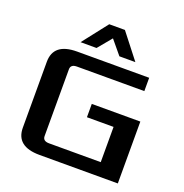

<svg xmlns="http://www.w3.org/2000/svg" viewBox="-152 -1016 1104 1152"><g transform="rotate(20 400.0 -440.0)"><path d="M75 -120V-540Q75 -660 225 -660H685V-575H255Q215 -575 215 -543V-117Q215 -85 255 -85H585V-310H415V-395H725V0H225Q75 0 75 -120ZM225 -720 350 -880H450L575 -720H473L400 -808L327 -720Z"/></g></svg>

Font: Xolonium
Style: Regular
Weight: 400
Designer: Severin Meyer
Version: Version 4.2